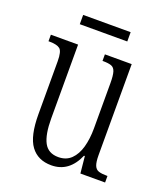

<svg xmlns="http://www.w3.org/2000/svg" viewBox="-127 -756 740 855"><g transform="rotate(20 243.0 -329.0)"><path d="M215 10Q151 10 117.5 -35.5Q84 -81 84 -185V-435Q84 -482 69.5 -493.5Q55 -505 19 -505H15V-536H144V-186Q144 -110 164 -72.5Q184 -35 232 -35Q269 -35 292.5 -58Q316 -81 327 -120.5Q338 -160 338 -210V-424Q338 -460 332.5 -477.5Q327 -495 313 -500Q299 -505 274 -505H271V-536H398V-105Q398 -72 404.5 -56Q411 -40 425.5 -35.5Q440 -31 464 -31H467V0H350L342 -80H338Q299 10 215 10ZM120 -624V-668H345V-624Z"/></g></svg>

Font: Noto Serif Tamil ExtraCondensed Light
Style: Regular
Weight: 300
Width: 2
Designer: Indian Type Foundry, Tom Grace, and the Monotype Design Team
Foundry: Monotype Imaging Inc.
Version: Version 2.004; ttfautohint (v1.8.4.7-5d5b)